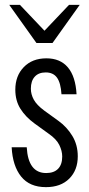

<svg xmlns="http://www.w3.org/2000/svg" viewBox="-20 -760 366 790"><path d="M169 10Q102 10 67 -33.5Q32 -77 28 -154H90Q93 -101 113 -74.5Q133 -48 170 -48Q202 -48 219 -65.5Q236 -83 236 -116Q236 -139 224 -163.5Q212 -188 180 -210L122 -252Q85 -279 64 -312.5Q43 -346 43 -391Q43 -448 78 -484Q113 -520 171 -520Q228 -520 259.5 -482.5Q291 -445 295 -372H233Q230 -419 214.5 -440.5Q199 -462 168 -462Q139 -462 123 -444.5Q107 -427 107 -395Q107 -372 119 -350Q131 -328 162 -305L220 -263Q255 -238 277.5 -201Q300 -164 300 -117Q300 -60 265 -25Q230 10 169 10ZM130 -583 18 -740H62L192 -603H134L264 -740H308L196 -583Z"/></svg>

Font: Instrument Sans Condensed
Style: Regular
Weight: 400
Width: 3
Designer: Rodrigo Fuenzalida
Foundry: fragTYPE
Version: Version 1.000;gftools[0.9.28]